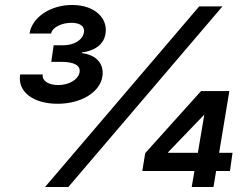

<svg xmlns="http://www.w3.org/2000/svg" viewBox="-20 -753 1007 773"><path d="M161.2 0H255L875.7 -727.3H782ZM61.1 -453.1C49.4 -380.7 117.9 -335.2 211.6 -335.2C306.8 -335.2 381.7 -381.4 392 -443.9C400.2 -493.6 370.7 -531.6 309.7 -539.1V-541.9C357.2 -547.6 397.7 -571.4 404.8 -617.2C414.8 -676.8 365.1 -733 269.9 -733C185.4 -733 109.7 -685.4 98.7 -617.9H185.7C190.7 -643.8 229.8 -661.2 267.4 -661.2C304.3 -661.2 322.4 -645.6 317.8 -621.8C312.1 -590.9 276.6 -570.7 235.1 -570.7H196L186.4 -503.9H229C278.4 -503.9 305 -489 300.4 -462.4C295.5 -432.9 258.2 -410.5 214.1 -410.5C177.2 -410.5 148.4 -426.5 152 -453.1ZM552.9 -64.6H762.8L751.8 0H839.5L850.1 -64.6H905.9L916.2 -137.8H862.2L903.4 -386.4H789.4L564.6 -136.4ZM657 -137.8V-140.3L800.1 -289.1H802.2L776.6 -137.8Z"/></svg>

Font: Margiela Sans Semi Bold
Style: Italic
Weight: 600
Italic angle: -9.39999°
Designer: Stefan Endress, Andreas Faust
Version: Version 1.100;FEAKit 1.0